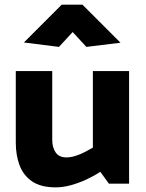

<svg xmlns="http://www.w3.org/2000/svg" viewBox="-20 -790 629 827"><path d="M380 -484V-154Q364 -145 345 -135Q326 -125 305 -118.5Q284 -112 266 -112Q235 -112 220 -133Q205 -154 205 -188V-484H48V-176Q48 -121 64.5 -77.5Q81 -34 118.5 -8.5Q156 17 220 17Q252 17 286 7.5Q320 -2 352.5 -17Q385 -32 412 -50L449 1H536V-484ZM293 -652 352 -588 499 -606 335 -770H246L83 -607L234 -588Z"/></svg>

Font: Catamaran Thin ExtraBold
Style: Regular
Weight: 800
Version: Version 2.000